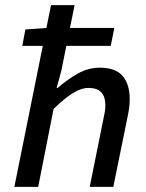

<svg xmlns="http://www.w3.org/2000/svg" viewBox="-20 -729 569 749"><path d="M36 0 179 -709H271L219 -452L201 -386H205Q244 -420 284.5 -442.5Q325 -465 369 -465Q431 -465 458.5 -432.5Q486 -400 486 -343Q486 -325 484 -309.5Q482 -294 478 -275L422 0H330L383 -263Q387 -281 389 -293Q391 -305 391 -317Q391 -352 375 -369Q359 -386 325 -386Q297 -386 264.5 -366Q232 -346 189 -304L129 0ZM67 -550 79 -614 162 -620H426L412 -550Z"/></svg>

Font: Source Sans 3 Medium
Style: Italic
Weight: 500
Italic angle: -11°
Designer: Paul D. Hunt
Foundry: Adobe
Version: Version 3.052;hotconv 1.1.0;makeotfexe 2.6.0